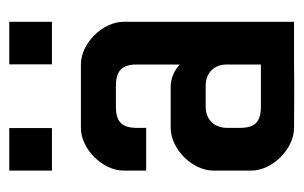

<svg xmlns="http://www.w3.org/2000/svg" viewBox="-136 -494 631 398"><g transform="rotate(-90 179.0 -294.5)"><path d="M24.9 -590.3H113V-501.8H24.9ZM245.1 -590.3H333.3V-501.8H245.1ZM157.2 -68.7H244.8V-139.3C244.8 -166.2 226.9 -183.1 201 -183.1H157.2C130.3 -183.1 113.4 -165.2 113.4 -138.3V-112.4C113.4 -81.6 125.4 -68.7 157.2 -68.7ZM245.8 -236.8C245.8 -236.8 244.8 -236.8 244.8 -236.8C244.8 -236.8 245.8 -236.8 245.8 -236.8ZM244.8 -236.8V-326.4C244.8 -356.2 231.8 -369.2 201 -369.2H157.2C125.4 -369.2 113.4 -356.2 113.4 -325.4V-306.5H24.9V-353.2C24.9 -397 69.7 -441.8 113.4 -441.8H244.8C288.6 -441.8 333.3 -397 333.3 -353.2V0H245.8C194 1 165.2 0 113.4 0C69.7 0 24.9 -44.8 24.9 -88.6V-167.2C24.9 -210.9 69.7 -255.7 113.4 -255.7H198C215.9 -255.7 231.8 -248.8 244.8 -236.8Z"/></g></svg>

Font: Ulica
Style: Regular
Weight: 400
Version: Version